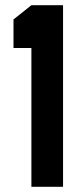

<svg xmlns="http://www.w3.org/2000/svg" viewBox="-20 -720 295 740"><path d="M101 0V-535H32V-645L101 -700H223V0Z"/></svg>

Font: Stick No Bills
Style: Bold
Weight: 700
Version: Version 2.000